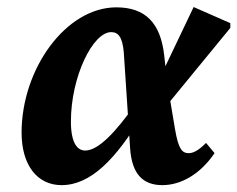

<svg xmlns="http://www.w3.org/2000/svg" viewBox="-20 -519 685 554"><path d="M157.7 15.2C241.4 15.2 314.1 -59.7 389 -184.4L370.2 -217.8C314.9 -139.1 264 -84.6 225.9 -84.6C203.3 -84.6 184.6 -106.2 184.6 -168.2C184.6 -297.8 247.9 -426.3 300.7 -426.3C320.8 -426.3 333.3 -413 337.2 -367.5L355.4 -91.9C360.2 -15.6 393.4 15.2 448.6 15.2C500.9 15.2 557.2 -15.2 599.1 -77.2L574.5 -106.6C551.9 -83.8 536.9 -77.1 524.7 -77.1C505.4 -77.1 494.9 -88.4 485 -146.4L467.6 -250L463.2 -274.9L453.6 -361C443 -451.4 400.7 -497.8 315.7 -497.8C170.1 -497.8 42.3 -320.1 42.3 -136.4C42.3 -42.2 87.7 15.2 157.7 15.2ZM459.8 -213.2 644.6 -438.5V-452.2L538.7 -498.7L426.4 -263.1L459.8 -213.2Z"/></svg>

Font: Source Serif Variable
Style: Italic
Weight: 389
Italic angle: -12°
Designer: Frank Grießhammer
Foundry: Adobe Systems Incorporated
Version: Version 3.001;hotconv 1.0.111;makeotfexe 2.5.65597